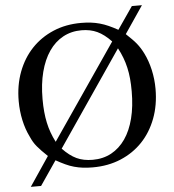

<svg xmlns="http://www.w3.org/2000/svg" viewBox="-60 -873 924 1018"><g transform="rotate(-5 402.5 -364.0)"><path d="M634.8 -672.9Q652.3 -656.2 665.5 -643.1Q678.7 -629.9 689 -617.2Q699.2 -604.5 707.5 -591.3Q715.8 -578.1 723.6 -562.5Q744.1 -521.5 755.4 -471.7Q766.6 -421.9 766.6 -370.1Q766.6 -284.2 739.7 -213.4Q712.9 -142.6 664.6 -91.8Q616.2 -41 548.8 -12.7Q481.4 15.6 399.4 15.6Q371.1 15.6 347.2 12.7Q323.2 9.8 300.3 3.4Q277.3 -2.9 254.4 -13.7Q231.4 -24.4 205.1 -39.1L117.2 89.8H62.5L167 -65.4Q149.4 -82 136.2 -95.7Q123 -109.4 112.8 -121.6Q102.5 -133.8 94.7 -147Q86.9 -160.2 80.1 -175.8Q59.6 -216.8 48.8 -266.6Q38.1 -316.4 38.1 -368.2Q38.1 -453.1 64.9 -523.9Q91.8 -594.7 140.1 -645.5Q188.5 -696.3 255.4 -724.6Q322.3 -752.9 403.3 -752.9Q430.7 -752.9 455.1 -750Q479.5 -747.1 502.4 -740.7Q525.4 -734.4 548.3 -724.1Q571.3 -713.9 597.7 -699.2L679.7 -818.4H733.4ZM243.2 -97.7Q280.3 -58.6 316.9 -41.5Q353.5 -24.4 402.3 -24.4Q458 -24.4 502 -48.3Q545.9 -72.3 576.7 -116.7Q607.4 -161.1 623.5 -224.6Q639.6 -288.1 639.6 -368.2Q639.6 -405.3 636.7 -436Q633.8 -466.8 627.4 -494.6Q621.1 -522.5 611.3 -548.3Q601.6 -574.2 586.9 -601.6ZM559.6 -640.6Q522.5 -679.7 485.8 -696.8Q449.2 -713.9 402.3 -713.9Q347.7 -713.9 303.7 -689.9Q259.8 -666 229 -621.1Q198.2 -576.2 181.6 -512.2Q165 -448.2 165 -368.2Q165 -331.1 168 -300.3Q170.9 -269.5 176.8 -242.2Q182.6 -214.8 191.9 -189Q201.2 -163.1 214.8 -136.7Z"/></g></svg>

Font: Jomolhari
Style: Regular
Weight: 400
Designer: Christopher J. Fynn
Foundry: Christopher  J.  Fynn (Karma Drubgy¸ Tenzin).
Version: Version alpha 0.003c 2006